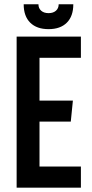

<svg xmlns="http://www.w3.org/2000/svg" viewBox="-20 -870 428 890"><path d="M252 -850.1H319.8Q319.8 -794.9 289.8 -764.9Q259.8 -734.9 205.1 -734.9Q150.4 -734.9 120.1 -764.9Q89.8 -794.9 89.8 -850.1H158.2Q158.2 -831.5 170.9 -820.3Q183.6 -809.1 205.1 -809.1Q226.6 -809.1 239.3 -820.3Q252 -831.5 252 -850.1ZM355 -602.1H163.1V-403.8H317.9L308.1 -306.2H163.1V-98.1H355V0H57.1V-700.2H355Z"/></svg>

Font: BaseOne
Style: Regular
Weight: 400
Designer: Domenico Catapano
Foundry: Design by Basse
Version: Version 1.000;PS 001.001;hotconv 1.0.56